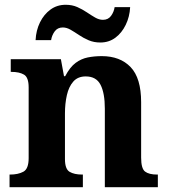

<svg xmlns="http://www.w3.org/2000/svg" viewBox="-20 -784 707 804"><path d="M20 0V-53H22Q56 -53 78 -65Q100 -77 100 -122V-418Q100 -460 80.5 -471.5Q61 -483 28 -483H25V-536H235L248 -465H253Q273 -503 296.5 -520.5Q320 -538 347.5 -543.5Q375 -549 406 -549Q483 -549 527 -503Q571 -457 571 -356V-124Q571 -78 587.5 -65.5Q604 -53 638 -53H641V0H419V-329Q419 -394 401 -429Q383 -464 339 -464Q306 -464 287 -442.5Q268 -421 260 -385.5Q252 -350 252 -309V-118Q252 -76 271.5 -64.5Q291 -53 324 -53H327V0ZM400 -606Q373 -606 351 -615.5Q329 -625 310.5 -637.5Q292 -650 275.5 -659.5Q259 -669 243 -669Q221 -669 209 -652.5Q197 -636 194 -616H129Q131 -657 147.5 -690.5Q164 -724 191.5 -744Q219 -764 255 -764Q282 -764 303.5 -754.5Q325 -745 343.5 -732.5Q362 -720 378.5 -710.5Q395 -701 411 -701Q433 -701 445 -717.5Q457 -734 460 -754H525Q523 -714 506.5 -680Q490 -646 463 -626Q436 -606 400 -606Z"/></svg>

Font: Noto Serif Yezidi
Style: Bold
Weight: 700
Designer: Dalton Maag Ltd
Foundry: Dalton Maag Ltd
Version: Version 1.001; ttfautohint (v1.8.4.7-5d5b)